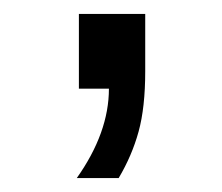

<svg xmlns="http://www.w3.org/2000/svg" viewBox="-20 -127 318 275"><path d="M188 -107V-25Q188 27 178.5 61.5Q169 96 150 128H90Q136 63 136 0H93V-107Z"/></svg>

Font: Libra Sans
Style: Regular
Weight: 400
Foundry: Context Ltd
Version: Version 1.000; ttfautohint (v1.3)